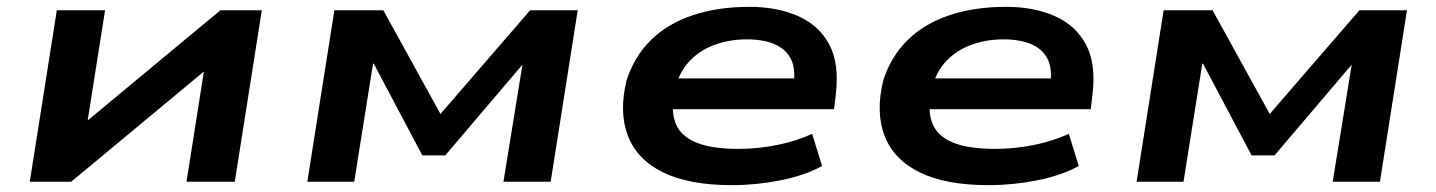

<svg xmlns="http://www.w3.org/2000/svg" viewBox="-20 -531 4197 561"><path d="M67 0 146 -501H287L233 -159H212L624 -501H745L666 0H525L579 -343H601L188 0Z M878 0 957 -501H1100L1267 -198L1529 -501H1668L1589 0H1451L1507 -345H1509L1281 -77H1214L1072 -345H1070L1015 0Z M2119 10Q1993 10 1917 -27.5Q1841 -65 1814.5 -134.5Q1788 -204 1811 -297Q1834 -367 1882.5 -414.5Q1931 -462 2004 -486.5Q2077 -511 2170 -511Q2251 -511 2312 -484Q2373 -457 2403 -401Q2433 -345 2422 -254L2417 -212H1917L1930 -302H2324L2298 -277Q2306 -328 2291.5 -357.5Q2277 -387 2244 -401.5Q2211 -416 2162 -416Q2109 -416 2064 -398.5Q2019 -381 1989 -346Q1959 -311 1950 -257Q1940 -203 1955.5 -167.5Q1971 -132 2015.5 -114Q2060 -96 2138 -96Q2195 -96 2251.5 -107.5Q2308 -119 2353 -140L2382 -46Q2331 -18 2260 -4Q2189 10 2119 10Z M2869 10Q2743 10 2667 -27.5Q2591 -65 2564.5 -134.5Q2538 -204 2561 -297Q2584 -367 2632.5 -414.5Q2681 -462 2754 -486.5Q2827 -511 2920 -511Q3001 -511 3062 -484Q3123 -457 3153 -401Q3183 -345 3172 -254L3167 -212H2667L2680 -302H3074L3048 -277Q3056 -328 3041.5 -357.5Q3027 -387 2994 -401.5Q2961 -416 2912 -416Q2859 -416 2814 -398.5Q2769 -381 2739 -346Q2709 -311 2700 -257Q2690 -203 2705.5 -167.5Q2721 -132 2765.5 -114Q2810 -96 2888 -96Q2945 -96 3001.5 -107.5Q3058 -119 3103 -140L3132 -46Q3081 -18 3010 -4Q2939 10 2869 10Z M3301 0 3380 -501H3523L3690 -198L3952 -501H4091L4012 0H3874L3930 -345H3932L3704 -77H3637L3495 -345H3493L3438 0Z"/></svg>

Font: Nunito Sans 7pt Expanded
Style: Bold Italic
Weight: 700
Width: 7
Italic angle: -9°
Designer: Vernon Adams
Foundry: Vernon Adams
Version: Version 3.101;gftools[0.9.27]